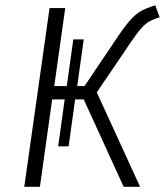

<svg xmlns="http://www.w3.org/2000/svg" viewBox="-20 -716 632 736"><path d="M478 -549 351 -362 517 0H454L301 -335H268L243 -155H203L228 -335H180L133 0H73L170 -685H230L188 -386H236L261 -565H301L276 -386H304L436 -582Q464 -623 484 -644Q504 -665 523 -675Q542 -685 575 -696L592 -650Q568 -642 553.5 -634.5Q539 -627 521.5 -607.5Q504 -588 478 -549Z"/></svg>

Font: FiraGO Light
Style: Italic
Weight: 300
Italic angle: -8°
Designer: bBox Type GmbH
Foundry: bBox Type GmbH
Version: Version 1.001